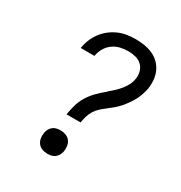

<svg xmlns="http://www.w3.org/2000/svg" viewBox="-175 -870 950 1005"><g transform="rotate(30 300.0 -367.5)"><path d="M238 -221Q243 -250 251 -279.5Q259 -309 275.5 -336Q292 -363 314.5 -386Q337 -409 362 -429L363 -431Q379 -444 394.5 -458.5Q410 -473 423.5 -489.5Q437 -506 446.5 -524.5Q456 -543 459 -563Q463 -585 457 -607Q451 -629 435.5 -643.5Q420 -658 398.5 -663.5Q377 -669 354 -669Q330 -669 306 -663.5Q282 -658 261.5 -643Q241 -628 228.5 -606Q216 -584 212 -560Q212 -559 212 -559Q212 -559 212 -559H129Q129 -559 129 -559.5Q129 -560 129 -560Q133 -586 143 -610.5Q153 -635 169 -657Q185 -679 206.5 -696Q228 -713 253 -724Q278 -735 303.5 -739Q329 -743 354 -743Q381 -743 407.5 -739Q434 -735 458 -724.5Q482 -714 500.5 -696Q519 -678 529.5 -655Q540 -632 542.5 -605Q545 -578 541 -551Q537 -532 530.5 -512.5Q524 -493 514.5 -475.5Q505 -458 493 -441Q481 -424 467.5 -408.5Q454 -393 438 -379.5Q422 -366 405.5 -353.5Q389 -341 373.5 -327Q358 -313 347.5 -295.5Q337 -278 331.5 -259Q326 -240 323 -221ZM254 8Q237 8 221.5 2Q206 -4 196.5 -16.5Q187 -29 184.5 -46Q182 -63 185 -80Q187 -91 193 -102Q199 -113 209 -120.5Q219 -128 230.5 -130.5Q242 -133 254 -133Q271 -133 286.5 -127Q302 -121 311.5 -108.5Q321 -96 323.5 -79Q326 -62 323 -45Q321 -34 315 -23Q309 -12 299 -4.5Q289 3 277.5 5.5Q266 8 254 8Z"/></g></svg>

Font: Iosevka Curly Slab Extended
Style: Italic
Weight: 400
Width: 7
Italic angle: -9°
Monospace: yes
Designer: Belleve Invis
Foundry: Belleve Invis
Version: Version 11.1.0; ttfautohint (v1.8.3)